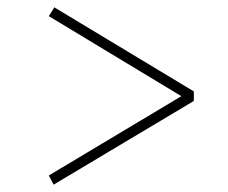

<svg xmlns="http://www.w3.org/2000/svg" viewBox="-20 -546 622 523"><path d="M126 -43 113 -68 474 -284 113 -502 128 -526 508 -297V-271Z"/></svg>

Font: Literata 60pt
Style: Regular
Weight: 400
Designer: Latin by Veronika Burian and Jose Scaglione. Greek by Irene Vlachou. Cyrillic by Vera Evstafieva.
Foundry: TypeTogether
Version: Version 3.002